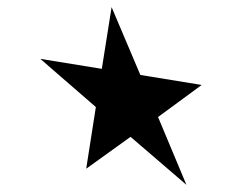

<svg xmlns="http://www.w3.org/2000/svg" viewBox="-20 -663 698 535"><path d="M263.7 -471.2 291 -643.1 371.1 -454.1 542 -426.3 420.4 -336.9 499.5 -147.9 343.8 -281.7 220.2 -192.9 247.1 -364.7 92.3 -499Z"/></svg>

Font: Vazirmatn FD NL ExtraBold
Style: Regular
Weight: 800
Designer: Saber Rastikerdar
Foundry: Saber Rastikerdar
Version: Version 33.003